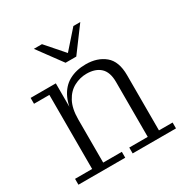

<svg xmlns="http://www.w3.org/2000/svg" viewBox="-163 -832 925 963"><g transform="rotate(-30 300.0 -351.0)"><path d="M331 0V-34H438V-352Q438 -409 409.5 -435.5Q381 -462 330 -462Q292 -462 257 -443.5Q222 -425 201 -385.5Q180 -346 180 -284H166Q166 -361 188.5 -410Q211 -459 252.5 -482Q294 -505 350 -505Q417 -505 460 -469.5Q503 -434 503 -354V-34H582V0ZM17 0V-34H116V-463H27V-497H173V-342L180 -343V-34H288V0ZM267 -562 164 -702H211L316 -582H287L393 -702H433L329 -562Z"/></g></svg>

Font: Montagu Slab 144pt Light
Style: Regular
Weight: 300
Designer: Florian Karsten
Foundry: Florian Karsten
Version: Version 1.000